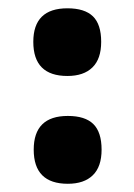

<svg xmlns="http://www.w3.org/2000/svg" viewBox="-20 -447 326 467"><path d="M227.1 -83Q227.1 -41.5 205.8 -20.8Q184.6 0 145 0Q62 0 62 -83Q62 -165 145 -165Q187 -165 207 -145.3Q227.1 -125.5 227.1 -83ZM226.1 -345.2Q226.1 -303.7 204.8 -283Q183.6 -262.2 144 -262.2Q61 -262.2 61 -345.2Q61 -426.8 144 -426.8Q186 -426.8 206.1 -407.2Q226.1 -387.7 226.1 -345.2Z"/></svg>

Font: Concert One
Style: Regular
Weight: 400
Designer: Johan Kallas, Mihkel Virkus
Foundry: Johan Kallas, Mihkel Virkus
Version: Version 1.003